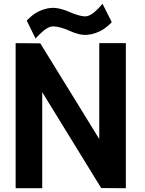

<svg xmlns="http://www.w3.org/2000/svg" viewBox="-20 -999 767 1019"><path d="M204.1 0H63V-770L193.8 -769L506.8 -261.2V-770H647.9V0L517.1 -1L204.1 -509.8ZM523.9 -979 573.2 -881.8Q571.3 -879.4 567.4 -875Q563.5 -870.6 550 -859.6Q536.6 -848.6 522.5 -839.8Q508.3 -831.1 485.8 -823.2Q463.4 -815.4 440.9 -814Q418.9 -812.5 394.5 -819.1Q370.1 -825.7 351.1 -834.7Q332 -843.8 306.6 -851.3Q281.2 -858.9 258.8 -858.9Q248 -858.4 234.6 -851.6Q221.2 -844.7 210.2 -835.2Q199.2 -825.7 189.5 -816.4Q179.7 -807.1 174.3 -800.8L168.9 -793.9L122.1 -889.2Q124 -891.6 127.9 -896Q131.8 -900.4 144.8 -911.4Q157.7 -922.4 171.9 -931.2Q186 -939.9 208.3 -947.8Q230.5 -955.6 252.9 -957Q275.4 -958.5 301.3 -951.9Q327.1 -945.3 346.7 -936.3Q366.2 -927.2 390.6 -919.7Q415 -912.1 435.1 -912.1Q445.8 -912.6 459 -919.7Q472.2 -926.8 483.2 -936.5Q494.1 -946.3 503.7 -956.1Q513.2 -965.8 518.6 -972.7Z"/></svg>

Font: Junction Bold
Style: Bold
Weight: 700
Designer: Caroline Hadilaksono
Foundry: Caroline Hadilaksono
Version: Version 001.001